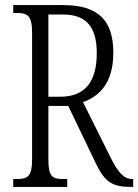

<svg xmlns="http://www.w3.org/2000/svg" viewBox="-20 -734 543 754"><path d="M32 0H244V-31H227C185 -31 170 -41 170 -108V-318H248L357 -91C392 -18 423 0 493 0H503V-31H499C465 -31 443 -59 415 -114L306 -333C367 -355 425 -404 425 -527C425 -653 367 -714 228 -714H32V-683H47C88 -683 106 -673 106 -605V-108C106 -41 89 -31 47 -31H32ZM215 -354H170V-677H228C323 -677 360 -623 360 -525C360 -414 315 -354 215 -354Z"/></svg>

Font: Noto Serif Hebrew ExtraCondensed Light
Style: Regular
Weight: 300
Width: 2
Designer: Monotype Design Team
Foundry: Monotype Imaging Inc.
Version: Version 2.004